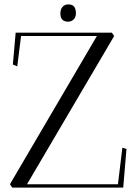

<svg xmlns="http://www.w3.org/2000/svg" viewBox="-20 -848 617 868"><path d="M35.2 0 24.9 -15.1 418 -685.1H75.2L58.1 -547.9L38.1 -556.2L50.8 -700.2H485.8L496.1 -685.1L102.1 -15.1H513.2L533.2 -180.2L551.8 -174.8L537.1 0ZM252.9 -787.1Q252.9 -805.7 262.7 -816.9Q272.5 -828.1 288.1 -828.1Q307.6 -828.1 315.4 -817.6Q323.2 -807.1 323.2 -787.1Q323.2 -770.5 313 -760.3Q302.7 -750 288.1 -750Q252.9 -750 252.9 -787.1Z"/></svg>

Font: Antic Didone
Style: Regular
Weight: 400
Designer: Santiago Orozco
Foundry: Santiago Orozco
Version: Version 2.000